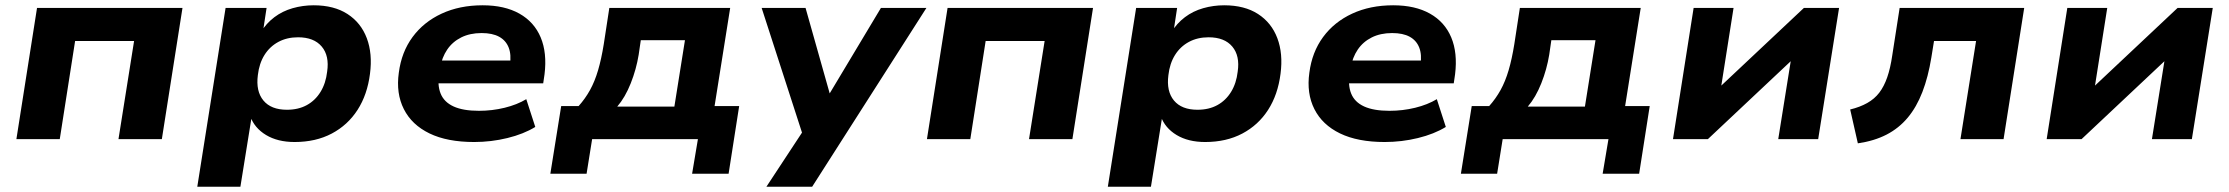

<svg xmlns="http://www.w3.org/2000/svg" viewBox="-20 -526 8428 726"><path d="M42 0 120 -496H670L592 0H428L487 -371H264L206 0Z M726 180 833 -496H988L974 -404H966Q987 -438 1017.5 -461Q1048 -484 1086.5 -495Q1125 -506 1166 -506Q1243 -506 1294 -473Q1345 -440 1367 -381.5Q1389 -323 1379 -247Q1369 -168 1332 -110.5Q1295 -53 1234.5 -21Q1174 11 1094 11Q1030 11 986 -15.5Q942 -42 926 -87H932L889 180ZM1065 -111Q1108 -111 1140 -128.5Q1172 -146 1192 -178.5Q1212 -211 1217 -255Q1226 -315 1196.5 -350Q1167 -385 1107 -385Q1065 -385 1032.5 -367.5Q1000 -350 980 -318Q960 -286 955 -242Q947 -181 976 -146Q1005 -111 1065 -111Z M1773 11Q1671 11 1604 -21.5Q1537 -54 1507 -113.5Q1477 -173 1488 -251Q1498 -329 1540 -386Q1582 -443 1650 -474.5Q1718 -506 1805 -506Q1888 -506 1944 -474.5Q2000 -443 2024.5 -384.5Q2049 -326 2039 -245L2034 -211H1613L1626 -297H1928L1908 -280Q1914 -319 1903.5 -346Q1893 -373 1867.5 -387Q1842 -401 1801 -401Q1757 -401 1724 -384.5Q1691 -368 1671 -338.5Q1651 -309 1644 -269L1641 -251Q1633 -205 1646 -172.5Q1659 -140 1695 -123.5Q1731 -107 1791 -107Q1841 -107 1888 -118.5Q1935 -130 1970 -151L2004 -46Q1960 -19 1898.5 -4Q1837 11 1773 11Z M2061 131 2102 -125H2168Q2193 -153 2211 -185.5Q2229 -218 2241.5 -260.5Q2254 -303 2263 -359L2284 -496H2741L2682 -125H2775L2735 131H2597L2619 0H2219L2198 131ZM2314 -123H2530L2570 -374H2403L2395 -319Q2386 -264 2365 -211Q2344 -158 2314 -123Z M2878 180 3026 -45 3027 20 2860 -496H3026L3124 -149H3103L3311 -496H3483L3051 180Z M3485 0 3563 -496H4113L4035 0H3871L3930 -371H3707L3649 0Z M4169 180 4276 -496H4431L4417 -404H4409Q4430 -438 4460.5 -461Q4491 -484 4529.5 -495Q4568 -506 4609 -506Q4686 -506 4737 -473Q4788 -440 4810 -381.5Q4832 -323 4822 -247Q4812 -168 4775 -110.5Q4738 -53 4677.5 -21Q4617 11 4537 11Q4473 11 4429 -15.5Q4385 -42 4369 -87H4375L4332 180ZM4508 -111Q4551 -111 4583 -128.5Q4615 -146 4635 -178.5Q4655 -211 4660 -255Q4669 -315 4639.5 -350Q4610 -385 4550 -385Q4508 -385 4475.5 -367.5Q4443 -350 4423 -318Q4403 -286 4398 -242Q4390 -181 4419 -146Q4448 -111 4508 -111Z M5216 11Q5114 11 5047 -21.5Q4980 -54 4950 -113.5Q4920 -173 4931 -251Q4941 -329 4983 -386Q5025 -443 5093 -474.5Q5161 -506 5248 -506Q5331 -506 5387 -474.5Q5443 -443 5467.5 -384.5Q5492 -326 5482 -245L5477 -211H5056L5069 -297H5371L5351 -280Q5357 -319 5346.5 -346Q5336 -373 5310.5 -387Q5285 -401 5244 -401Q5200 -401 5167 -384.5Q5134 -368 5114 -338.5Q5094 -309 5087 -269L5084 -251Q5076 -205 5089 -172.5Q5102 -140 5138 -123.5Q5174 -107 5234 -107Q5284 -107 5331 -118.5Q5378 -130 5413 -151L5447 -46Q5403 -19 5341.5 -4Q5280 11 5216 11Z M5504 131 5545 -125H5611Q5636 -153 5654 -185.5Q5672 -218 5684.5 -260.5Q5697 -303 5706 -359L5727 -496H6184L6125 -125H6218L6178 131H6040L6062 0H5662L5641 131ZM5757 -123H5973L6013 -374H5846L5838 -319Q5829 -264 5808 -211Q5787 -158 5757 -123Z M6306 0 6384 -496H6535L6483 -166H6450L6801 -496H6934L6855 0H6704L6757 -331H6790L6438 0Z M7005 16 6976 -112Q7013 -121 7040.5 -136.5Q7068 -152 7086 -175.5Q7104 -199 7116 -233.5Q7128 -268 7135 -316L7163 -496H7634L7556 0H7393L7452 -371H7293L7283 -309Q7271 -235 7249 -178Q7227 -121 7193.5 -81Q7160 -41 7113.5 -17Q7067 7 7005 16Z M7719 0 7797 -496H7948L7896 -166H7863L8214 -496H8347L8268 0H8117L8170 -331H8203L7851 0Z"/></svg>

Font: Nunito Sans 10pt SemiExpanded ExtraBold
Style: Italic
Weight: 800
Width: 6
Italic angle: -9°
Designer: Vernon Adams
Foundry: Vernon Adams
Version: Version 3.101;gftools[0.9.27]